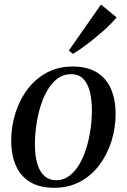

<svg xmlns="http://www.w3.org/2000/svg" viewBox="-20 -836 572 866"><path d="M307 -536Q371.5 -536 414.5 -510.8Q457.5 -485.5 479.2 -438Q501 -390.5 501.5 -323Q501.5 -259.5 482.8 -199.5Q464 -139.5 428.5 -92Q393 -44.5 341.5 -16.8Q290 11 224.5 11Q160.5 11 117.2 -14.2Q74 -39.5 52.5 -87.2Q31 -135 30.5 -200.5Q30.5 -265.5 49.5 -325.8Q68.5 -386 104.2 -433.5Q140 -481 191.5 -508.5Q243 -536 307 -536ZM300 -501.5Q266.5 -501.5 240.2 -482.2Q214 -463 194.5 -430Q175 -397 162.5 -356Q150 -315 143.8 -271Q137.5 -227 137.5 -186Q137.5 -131.5 149 -95.2Q160.5 -59 181.8 -41Q203 -23 233 -23Q266 -23 292.2 -42.5Q318.5 -62 337.8 -94.8Q357 -127.5 369.5 -168.2Q382 -209 388.2 -252.5Q394.5 -296 394.5 -336.5Q394.5 -385.5 385.2 -422.5Q376 -459.5 355.5 -480.5Q335 -501.5 300 -501.5ZM290.5 -608 435.5 -815.5 506 -757.5Q495 -744 478.2 -727Q461.5 -710 440.5 -691.8Q419.5 -673.5 396.8 -655.2Q374 -637 351.5 -621Q329 -605 309 -593Z"/></svg>

Font: Merriweather 96pt
Style: Italic
Weight: 400
Italic angle: -7.8°
Version: Version 2.101